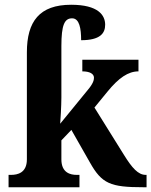

<svg xmlns="http://www.w3.org/2000/svg" viewBox="-20 -787 636 807"><path d="M16 0H314V-52H302C277 -52 238 -60 238 -117V-197L280 -241L358 -104C408 -15 444 0 582 0H596V-52H592C561 -52 535 -81 501 -136L377 -335L431 -401C479 -460 519 -487 562 -487V-536H326V-487C357 -487 375 -477 375 -460C375 -450 371 -435 349 -409L233 -267C234 -278 238 -342 238 -377V-593C238 -682 251 -710 283 -710C314 -710 321 -667 321 -618C401 -618 422 -647 422 -683C422 -723 393 -767 279 -767C146 -767 93 -697 93 -567V-117C93 -60 53 -52 27 -52H16Z"/></svg>

Font: Noto Serif SemiCondensed
Style: Bold
Weight: 700
Width: 4
Designer: Monotype Design Team
Foundry: Monotype Imaging Inc.
Version: Version 2.015